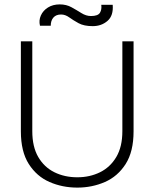

<svg xmlns="http://www.w3.org/2000/svg" viewBox="-20 -848 703 874"><path d="M332 6Q264 6 205.5 -19.5Q147 -45 111 -101.5Q75 -158 75 -250V-660H127V-251Q127 -180 154 -133.5Q181 -87 227.5 -64Q274 -41 332 -41Q389 -41 435.5 -64Q482 -87 509.5 -133.5Q537 -180 537 -251V-660H588V-250Q588 -158 552 -101.5Q516 -45 457.5 -19.5Q399 6 332 6ZM258 -782Q235 -782 223 -768Q211 -754 211 -731H162Q156 -755 166 -777.5Q176 -800 198.5 -814Q221 -828 252 -828Q282 -828 305.5 -815Q329 -802 350.5 -788.5Q372 -775 394 -775Q426 -775 435 -790Q444 -805 441 -826H493Q497 -777 469.5 -753Q442 -729 402 -729Q362 -729 337.5 -742.5Q313 -756 295 -769Q277 -782 258 -782Z"/></svg>

Font: Lil Grotesk Light
Style: Regular
Weight: 300
Designer: Bastien Sozeau
Foundry: NBR — Bastien Sozeau
Version: Version 3.003; ttfautohint (v1.8.4.7-5d5b);gftools[0.9.33]